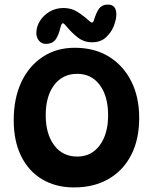

<svg xmlns="http://www.w3.org/2000/svg" viewBox="-20 -817 669 840"><path d="M304 3Q224 3 164.5 -32.5Q105 -68 72.5 -134Q40 -200 40 -291Q40 -386 73 -457Q106 -528 166.5 -568Q227 -608 307 -608Q393 -608 456 -569.5Q519 -531 554 -462Q589 -393 589 -301Q589 -207 554 -139Q519 -71 455 -34Q391 3 304 3ZM318 -132Q380 -132 416.5 -181.5Q453 -231 453 -313Q453 -396 416.5 -445Q380 -494 318 -494Q254 -494 217 -445Q180 -396 180 -313Q180 -231 217 -181.5Q254 -132 318 -132ZM258 -782Q292 -782 319 -765Q346 -748 372 -724Q379 -718 383.5 -718.5Q388 -719 390 -726Q401 -763 414 -780Q427 -797 452 -797Q489 -797 489 -754Q489 -732 478 -703.5Q467 -675 443.5 -653.5Q420 -632 383 -632Q348 -632 321 -652.5Q294 -673 266 -707Q259 -716 254 -715Q249 -714 245 -699Q236 -660 222 -642.5Q208 -625 181 -625Q162 -625 150.5 -639Q139 -653 139 -672Q139 -700 154.5 -725Q170 -750 197 -766Q224 -782 258 -782Z"/></svg>

Font: DynaPuff
Style: Regular
Weight: 400
Designer: Toshi Omagari, Jennifer Daniel
Foundry: Google Fonts
Version: Version 2.000